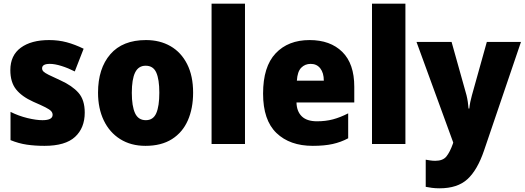

<svg xmlns="http://www.w3.org/2000/svg" viewBox="-20 -780 2842 1040"><path d="M439 -170Q439 -87 386.5 -38.5Q334 10 221 10Q169 10 125 3.5Q81 -3 37 -21V-174Q81 -152 128.5 -140.5Q176 -129 210 -129Q265 -129 265 -158Q265 -169 257 -178Q249 -187 226.5 -198.5Q204 -210 160 -229Q98 -257 67 -296Q36 -335 36 -400Q36 -480 92.5 -521.5Q149 -563 246 -563Q297 -563 341.5 -551Q386 -539 433 -516L385 -393Q350 -411 313.5 -422.5Q277 -434 250 -434Q208 -434 208 -410Q208 -400 215.5 -392.5Q223 -385 244 -374.5Q265 -364 307 -345Q371 -316 405 -277.5Q439 -239 439 -170Z M1026 -278Q1026 -193 997.5 -128Q969 -63 911.5 -26.5Q854 10 768 10Q689 10 631 -26.5Q573 -63 542 -128Q511 -193 511 -278Q511 -409 577.5 -486Q644 -563 771 -563Q846 -563 903.5 -530Q961 -497 993.5 -433Q1026 -369 1026 -278ZM694 -277Q694 -205 711.5 -167Q729 -129 770 -129Q810 -129 826.5 -167Q843 -205 843 -278Q843 -350 826.5 -387Q810 -424 769 -424Q730 -424 712 -387.5Q694 -351 694 -277Z M1307 0H1126V-760H1307Z M1657 -563Q1769 -563 1834 -499Q1899 -435 1899 -310V-225H1586Q1587 -177 1614.5 -150Q1642 -123 1697 -123Q1744 -123 1783.5 -133.5Q1823 -144 1866 -166V-31Q1827 -10 1782 0Q1737 10 1674 10Q1550 10 1477.5 -59.5Q1405 -129 1405 -273Q1405 -419 1473 -491Q1541 -563 1657 -563ZM1663 -434Q1632 -434 1611.5 -413Q1591 -392 1588 -343H1734Q1734 -385 1715 -409.5Q1696 -434 1663 -434Z M2176 0H1995V-760H2176Z M2236 -553H2426L2507 -264Q2511 -248 2514 -228Q2517 -208 2518 -192H2522Q2524 -211 2527.5 -228Q2531 -245 2536 -263L2617 -553H2802L2602 35Q2566 141 2512 190.5Q2458 240 2361 240Q2338 240 2319.5 237.5Q2301 235 2286 232V85Q2297 87 2310.5 89Q2324 91 2338 91Q2379 91 2398 67.5Q2417 44 2433 -1L2435 -8Z"/></svg>

Font: Noto Sans Tamil SemiCondensed Black
Style: Regular
Weight: 900
Width: 4
Designer: Jelle Bosma - Monotype Design Team
Foundry: Monotype Imaging Inc.
Version: Version 2.004; ttfautohint (v1.8.4.7-5d5b)